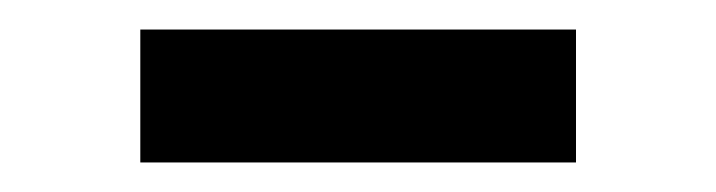

<svg xmlns="http://www.w3.org/2000/svg" viewBox="-20 -359 485 130"><path d="M75 -339H370V-249H75Z"/></svg>

Font: Roboto Serif 36pt Medium
Style: Regular
Weight: 500
Designer: Greg Gazdowicz
Foundry: Commercial Type
Version: Version 1.008